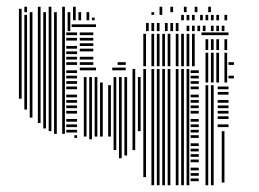

<svg xmlns="http://www.w3.org/2000/svg" viewBox="-20 -548 767 568"><path d="M44 -256H36V-456H44ZM60 -224H52V-456H60ZM76 -200H68V-456H76ZM100 -184H92V-456H100ZM116 -168H108V-456H116ZM132 -160H124V-456H132ZM148 -152H140V-456H148ZM172 -152H164V-456H172ZM208 -140H200V-148H208ZM208 -156H176V-164H208ZM208 -172H176V-180H208ZM208 -188H176V-196H208ZM208 -212H176V-220H208ZM208 -228H176V-236H208ZM208 -244H176V-252H208ZM208 -260H176V-268H208ZM208 -284H176V-292H208ZM208 -300H176V-308H208ZM208 -316H176V-324H208ZM208 -332H176V-340H208ZM208 -356H176V-364H208ZM208 -372H176V-380H208ZM208 -388H176V-396H208ZM208 -404H176V-412H208ZM208 -428H176V-436H208ZM208 -444H176V-452H208ZM236 -144H228V-320H236ZM252 -136H244V-320H252ZM268 -144H260V-320H268ZM284 -144H276V-304H284ZM308 -144H300V-296H308ZM324 -104H316V-320H324ZM340 -80H332V-320H340ZM356 -88H348V-320H356ZM264 -340H216V-348H264ZM352 -340H312V-348H352ZM256 -356H216V-364H256ZM352 -356H328V-364H352ZM256 -372H216V-380H256ZM256 -396H216V-404H256ZM256 -412H216V-420H256ZM256 -428H216V-436H256ZM256 -444H216V-452H256ZM380 -104H372V-344H380ZM396 -160H388V-320H396ZM412 -24H404V-344H412ZM436 0H428V-344H436ZM452 0H444V-344H452ZM468 0H460V-344H468ZM484 0H476V-344H484ZM508 0H500V-344H508ZM524 0H516V-344H524ZM540 0H532V-344H540ZM568 -12H544V-20H568ZM568 -28H544V-36H568ZM568 -44H544V-52H568ZM568 -68H544V-76H568ZM568 -84H544V-92H568ZM568 -100H544V-108H568ZM568 -116H544V-124H568ZM568 -140H544V-148H568ZM568 -156H544V-164H568ZM568 -172H544V-180H568ZM568 -188H544V-196H568ZM568 -212H544V-220H568ZM568 -228H544V-236H568ZM568 -244H544V-252H568ZM568 -260H544V-268H568ZM568 -284H544V-292H568ZM568 -300H544V-308H568ZM568 -316H544V-324H568ZM568 -332H544V-340H568ZM412 -352H404V-448H412ZM436 -352H428V-448H436ZM452 -352H444V-448H452ZM468 -352H460V-448H468ZM484 -352H476V-448H484ZM508 -352H500V-448H508ZM524 -352H516V-448H524ZM540 -352H532V-448H540ZM556 -352H548V-448H556ZM596 0H588V-296H596ZM612 0H604V-296H612ZM644 -8H636V-160H644ZM656 -172H624V-180H656ZM656 -196H624V-204H656ZM656 -212H624V-220H656ZM656 -228H624V-236H656ZM656 -244H624V-252H656ZM656 -268H624V-276H656ZM656 -284H624V-292H656ZM596 -304H588V-392H596ZM612 -304H604V-392H612ZM628 -304H620V-392H628ZM652 -304H644V-392H652ZM672 -316H656V-324H672ZM672 -356H656V-364H672ZM596 -400H588V-432H596ZM612 -400H604V-432H612ZM628 -400H620V-432H628ZM652 -400H644V-432H652ZM656 -444H576V-452H656ZM44 -456H36V-488H44ZM60 -456H52V-488H60ZM76 -456H68V-488H76ZM100 -456H92V-488H100ZM116 -456H108V-488H116ZM132 -456H124V-488H132ZM148 -456H140V-488H148ZM172 -456H164V-488H172ZM188 -456H180V-488H188ZM264 -468H192V-476H264ZM420 -456H412V-480H420ZM436 -456H428V-480H436ZM452 -456H444V-480H452ZM476 -456H468V-480H476ZM492 -456H484V-480H492ZM508 -456H500V-480H508ZM540 -456H532V-472H540ZM556 -456H548V-472H556ZM572 -456H564V-472H572ZM588 -456H580V-472H588ZM612 -456H604V-472H612ZM628 -456H620V-472H628ZM644 -456H636V-472H644ZM44 -488H36V-504H44ZM60 -488H52V-504H60ZM76 -488H68V-504H76ZM100 -488H92V-504H100ZM116 -488H108V-504H116ZM132 -488H124V-504H132ZM148 -488H140V-504H148ZM172 -488H164V-504H172ZM188 -488H180V-504H188ZM204 -488H196V-504H204ZM220 -488H212V-504H220ZM244 -488H236V-504H244ZM260 -488H252V-496H260ZM524 -488H516V-504H524ZM540 -488H532V-504H540ZM556 -488H548V-504H556ZM580 -488H572V-504H580ZM596 -488H588V-504H596ZM612 -488H604V-504H612ZM628 -488H620V-504H628ZM652 -488H644V-504H652ZM44 -504H36V-522H44ZM76 -504H68V-512H76ZM100 -504H92V-512H100ZM116 -504H108V-512H116ZM132 -504H124V-512H132ZM148 -504H140V-512H148ZM172 -504H164V-512H172ZM188 -504H180V-512H188ZM204 -504H196V-512H204ZM220 -504H212V-512H220ZM244 -504H236V-512H244ZM436 -504H428V-512H436ZM460 -504H452V-512H460ZM60 -512H52V-528H60ZM100 -512H92V-528H100ZM132 -512H124V-528H132ZM172 -512H164V-528H172ZM204 -512H196V-528H204ZM460 -512H452V-528H460ZM492 -512H484V-528H492ZM532 -512H524V-528H532ZM564 -512H556V-528H564ZM604 -512H596V-528H604Z"/></svg>

Font: Rubik Lines
Style: Regular
Weight: 400
Designer: Hubert and Fischer, NaN
Foundry: Hubert and Fischer, NaN
Version: Version 2.201